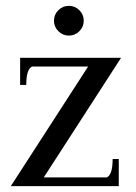

<svg xmlns="http://www.w3.org/2000/svg" viewBox="-20 -638 465 658"><path d="M180 -531Q165 -546 165 -567Q165 -588 180 -603Q195 -618 216 -618Q237 -618 252 -603Q267 -588 267 -567Q267 -546 252 -531Q237 -516 216 -516Q195 -516 180 -531ZM387 0H17L282 -410H90Q70 -401 70 -347H49V-440H395L130 -30H346Q366 -39 366 -93H387Z"/></svg>

Font: Judson
Style: Regular
Weight: 400
Version: Version 20110429